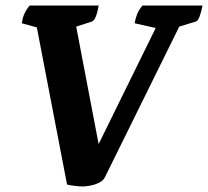

<svg xmlns="http://www.w3.org/2000/svg" viewBox="-20 -661 751 693"><path d="M279 12Q268 12 250.5 10Q233 8 222 5L113 -562L59 -577Q61 -595 67.5 -610Q74 -625 87 -641H336Q332 -616 325.5 -600.5Q319 -585 311 -583L255 -565L336 -141L542 -560L466 -577Q469 -595 475 -610Q481 -625 494 -641H711Q706 -616 700 -600.5Q694 -585 686 -583L627 -565L359 -22Q353 -9 337.5 -1.5Q322 6 305.5 9Q289 12 279 12Z"/></svg>

Font: Petrona ExtraBold
Style: Italic
Weight: 800
Italic angle: -9°
Designer: Ringo R. Seeber
Foundry: Ringo R. Seeber
Version: Version 2.001; ttfautohint (v1.8.3)